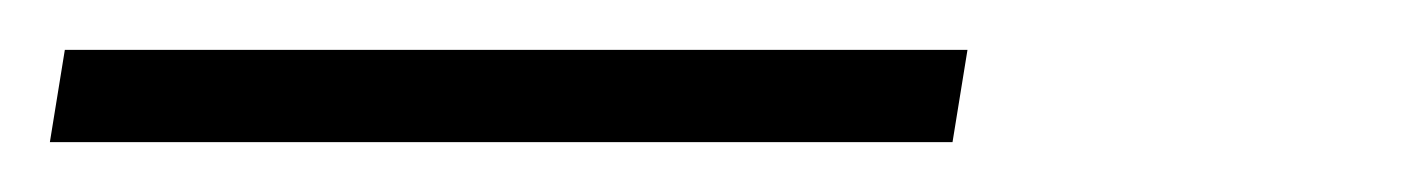

<svg xmlns="http://www.w3.org/2000/svg" viewBox="-43 158 563 77"><path d="M-23 215 -17 178H345L339 215Z"/></svg>

Font: Iosevka SS04 Extralight
Style: Italic
Weight: 200
Italic angle: -9°
Monospace: yes
Designer: Belleve Invis
Foundry: Belleve Invis
Version: Version 19.0.0; ttfautohint (v1.8.4)